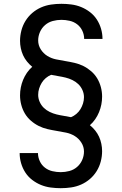

<svg xmlns="http://www.w3.org/2000/svg" viewBox="-20 -843 640 1006"><path d="M298 143Q272 143 245.5 139.5Q219 136 194.5 126Q170 116 148.5 99.5Q127 83 112.5 60.5Q98 38 90.5 12Q83 -14 83 -40V-41H179Q179 -19 188.5 1.5Q198 22 215.5 35.5Q233 49 255 54Q277 59 298 59Q321 59 343.5 53Q366 47 383.5 32Q401 17 410.5 -4.5Q420 -26 420 -49Q420 -74 406.5 -95.5Q393 -117 372 -130Q351 -143 326.5 -148Q302 -153 277.5 -157Q253 -161 229 -166.5Q205 -172 183 -183Q161 -194 142 -210.5Q123 -227 110.5 -248Q98 -269 91.5 -293.5Q85 -318 85 -343Q85 -364 89 -384.5Q93 -405 101 -424.5Q109 -444 121 -461.5Q133 -479 149 -493Q134 -505 121.5 -520.5Q109 -536 101 -553.5Q93 -571 89 -590.5Q85 -610 85 -629Q85 -656 92 -683Q99 -710 113.5 -733.5Q128 -757 149 -775Q170 -793 195 -804Q220 -815 247 -819Q274 -823 302 -823Q328 -823 354.5 -819.5Q381 -816 405.5 -806Q430 -796 451.5 -779.5Q473 -763 487.5 -740.5Q502 -718 509.5 -692Q517 -666 517 -640V-639H421Q421 -661 411.5 -681.5Q402 -702 384.5 -715.5Q367 -729 345 -734Q323 -739 302 -739Q279 -739 256.5 -733Q234 -727 216.5 -712Q199 -697 189.5 -675.5Q180 -654 180 -631Q180 -606 193.5 -584.5Q207 -563 228 -550Q249 -537 273.5 -532Q298 -527 322.5 -523Q347 -519 371 -513.5Q395 -508 417 -497Q439 -486 458 -469.5Q477 -453 489.5 -432Q502 -411 508.5 -386.5Q515 -362 515 -337Q515 -316 511 -295.5Q507 -275 499 -255.5Q491 -236 479 -218.5Q467 -201 451 -187Q466 -175 478.5 -159.5Q491 -144 499 -126.5Q507 -109 511 -89.5Q515 -70 515 -51Q515 -24 508 3Q501 30 486.5 53.5Q472 77 451 95Q430 113 405 124Q380 135 353 139Q326 143 298 143ZM352 -229Q367 -235 380 -246Q393 -257 401.5 -271Q410 -285 415 -301Q420 -317 420 -334Q420 -353 412 -371Q404 -389 390.5 -402Q377 -415 359.5 -423.5Q342 -432 323.5 -436.5Q305 -441 286 -444Q267 -447 248 -451Q233 -445 220 -434Q207 -423 198.5 -409Q190 -395 185 -379Q180 -363 180 -346Q180 -327 188 -309Q196 -291 209.5 -278Q223 -265 240.5 -256.5Q258 -248 276.5 -243.5Q295 -239 314 -236Q333 -233 352 -229Z"/></svg>

Font: Iosevka Fixed Medium Extended
Style: Regular
Weight: 500
Width: 7
Monospace: yes
Designer: Belleve Invis
Foundry: Belleve Invis
Version: Version 24.1.1; ttfautohint (v1.8.4)